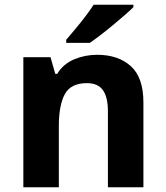

<svg xmlns="http://www.w3.org/2000/svg" viewBox="-20 -786 697 806"><path d="M388 -556Q476 -556 529 -508.5Q582 -461 582 -356V0H433V-319Q433 -378 412 -407.5Q391 -437 345 -437Q277 -437 252 -390.5Q227 -344 227 -257V0H78V-546H192L212 -476H220Q246 -518 291.5 -537Q337 -556 388 -556ZM540 -756Q526 -742 503 -722Q480 -702 453.5 -680Q427 -658 401.5 -638.5Q376 -619 357 -606H258V-619Q274 -638 295.5 -663.5Q317 -689 338 -716.5Q359 -744 373 -766H540Z"/></svg>

Font: Noto Sans Tai Tham
Style: Regular
Weight: 400
Designer: Monotype Design Team 2013. Revised by David WIlliams 2020
Foundry: Monotype Imaging Inc.
Version: Version 2.002